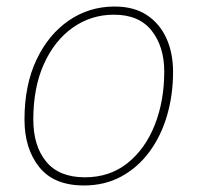

<svg xmlns="http://www.w3.org/2000/svg" viewBox="-20 -558 605 588"><path d="M237 10Q145 10 100 -46.5Q55 -103 55 -192Q55 -297 91.5 -374.5Q128 -452 190.5 -495Q253 -538 331 -538Q390 -538 429.5 -512Q469 -486 489.5 -441Q510 -396 510 -338Q510 -267 491.5 -204Q473 -141 437.5 -93Q402 -45 351.5 -17.5Q301 10 237 10ZM240 -15Q316 -15 370.5 -58.5Q425 -102 454 -175.5Q483 -249 483 -339Q483 -415 444.5 -464Q406 -513 329 -513Q259 -513 203 -473.5Q147 -434 114.5 -362Q82 -290 82 -192Q82 -111 121.5 -63Q161 -15 240 -15Z"/></svg>

Font: Noto Sans Thin
Style: Italic
Weight: 100
Italic angle: -12°
Designer: Monotype Design Team
Foundry: Monotype Imaging Inc.
Version: Version 2.013; ttfautohint (v1.8.4.7-5d5b)